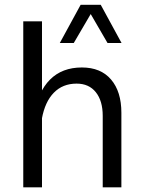

<svg xmlns="http://www.w3.org/2000/svg" viewBox="-20 -797 611 817"><path d="M497.3 -613.9 408.6 -776.7H323.2L234.4 -613.9H293.8L366 -737.2L437.6 -613.9ZM158.7 0V-706.1H79V0ZM496.5 -317.1Q496.5 -407.2 452.6 -458.6Q408.8 -509.9 328.4 -509.9Q244.4 -509.9 192.8 -458.3Q141.3 -406.6 122.6 -304.5L158.2 -291.9Q171.3 -363.8 209.1 -402.5Q246.9 -441.2 306 -441.2Q358.6 -441.2 387.9 -404.4Q417.1 -367.7 417.1 -304.1V0H496.5Z"/></svg>

Font: Estedad-FD VF
Style: Regular
Weight: 100
Designer: Amin Abedi
Version: Version 7.3